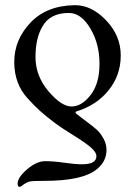

<svg xmlns="http://www.w3.org/2000/svg" viewBox="-20 -434 521 741"><path d="M275 -4Q267 -1 277 7Q287 15 314.5 35.5Q342 56 354.5 67.5Q367 79 379 100Q391 121 391 145Q391 188 355 218Q301 264 152 264Q106 264 95 266.5Q84 269 68 280Q61 287 54.5 287Q48 287 48 274Q48 251 84.5 219.5Q121 188 154 188Q187 188 228 194Q269 200 297 200Q352 200 352 169Q352 153 329.5 134Q307 115 261.5 87Q216 59 186.5 36.5Q157 14 135.5 -5Q114 -24 87 -54Q35 -110 35 -195Q35 -280 97 -346Q159 -412 267 -414H270Q334 -414 390 -355Q446 -296 446 -220Q446 -144 399.5 -86Q353 -28 275 -4ZM144 -332Q117 -287 117 -214Q117 -141 167 -82Q217 -23 256 -23Q295 -23 329.5 -67Q364 -111 364 -188Q364 -265 328.5 -324.5Q293 -384 246 -384Q173 -384 144 -332Z"/></svg>

Font: EB Garamond
Style: Regular
Weight: 400
Version: Version 0.012